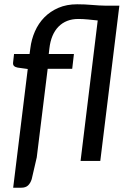

<svg xmlns="http://www.w3.org/2000/svg" viewBox="-20 -751 592 896"><path d="M202.5 -430 151.5 -16.5 128 85Q122 104 110.8 114.5Q99.5 125 79 125H41.5L109.5 -429L62.5 -435.5Q51.5 -437.5 45.8 -442.8Q40 -448 41 -458.5L45.5 -499H118L121.5 -525Q126.5 -567 143 -604.5Q159.5 -642 187 -670Q214.5 -698 252.8 -714.5Q291 -731 340 -731Q376 -731 409 -728Q442 -725 474 -724.5H537L448 0H356L436 -655.5Q413.5 -658 390.2 -660.2Q367 -662.5 345.5 -662.5Q288.5 -662.5 253.2 -626.8Q218 -591 210.5 -525L207.5 -499H325L317 -430Z"/></svg>

Font: Lato Medium
Style: Italic
Weight: 500
Italic angle: -7°
Designer: Lukasz Dziedzic
Foundry: tyPoland Lukasz Dziedzic
Version: Version 2.006; 2014-01-15